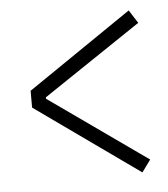

<svg xmlns="http://www.w3.org/2000/svg" viewBox="-38 -546 397 455"><g transform="rotate(-5 160.5 -318.5)"><path d="M304.2 -154.8 283.2 -126 36.1 -301.8V-341.8L284.2 -511.2L304.2 -480L70.8 -323.2V-319.8Z"/></g></svg>

Font: Rawengulk
Style: Regular
Weight: 400
Version: Version 0.92